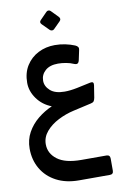

<svg xmlns="http://www.w3.org/2000/svg" viewBox="-117 -830 797 1256"><g transform="rotate(-10 281.5 -202.5)"><path d="M303 362Q216 362 152.5 328.5Q89 295 54.5 236Q20 177 20 102Q20 43 46.5 -5Q73 -53 116.5 -88.5Q160 -124 211 -146Q151 -169 115 -219Q79 -269 79 -325Q79 -391 109 -438.5Q139 -486 189 -511.5Q239 -537 299 -537Q335 -537 368.5 -530Q402 -523 431 -511Q457 -500 451 -478L437 -412Q433 -396 425 -392Q417 -388 402 -394Q380 -404 352 -409Q324 -414 299 -414Q244 -414 214 -387Q184 -360 184 -320Q184 -283 216 -254.5Q248 -226 311 -226Q348 -226 394.5 -235.5Q441 -245 486 -255Q511 -260 507 -234L494 -152Q491 -137 485.5 -130Q480 -123 466 -120L347 -93Q293 -81 243 -55.5Q193 -30 161 7.5Q129 45 129 92Q129 153 181.5 193Q234 233 341 233H507Q531 233 531 258V338Q531 362 507 362ZM313 -640Q307 -634 298.5 -634.5Q290 -635 284 -641L239 -686Q224 -701 239 -715L284 -761Q290 -767 298 -767Q306 -767 312 -761L357 -715Q372 -699 358 -685Z"/></g></svg>

Font: Rubik Medium
Style: Regular
Weight: 500
Designer: Hubert and Fischer
Foundry: Hubert and Fischer
Version: Version 2.300; ttfautohint (v1.8.4.7-5d5b);gftools[0.9.30]